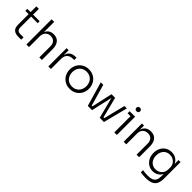

<svg xmlns="http://www.w3.org/2000/svg" viewBox="306 -2228 3932 3932"><g transform="rotate(45 2272.0 -261.5)"><path d="M110 -168V-472H15V-529H110V-696H182V-529H373V-472H182V-157Q182 -111 207 -86.5Q232 -62 278 -62H373V6H289Q202 6 156 -34Q110 -74 110 -168Z M518 -730H593V-432Q615 -487 658.5 -516Q702 -545 767 -545H771Q866 -545 916 -482.5Q966 -420 966 -307V0H892V-323Q892 -394 853 -435Q814 -476 748 -476Q677 -476 635 -430.5Q593 -385 593 -311V0H518Z M1153 -529H1213V-381Q1227 -459 1277.5 -497Q1328 -535 1418 -535H1435V-467H1404Q1318 -467 1273 -422.5Q1228 -378 1228 -292V0H1153Z M1507 -258V-272Q1507 -342 1541 -405.5Q1575 -469 1638.5 -508Q1702 -547 1786 -547Q1871 -547 1934.5 -508Q1998 -469 2031.5 -405.5Q2065 -342 2065 -272V-258Q2065 -188 2032 -125Q1999 -62 1935.5 -22.5Q1872 17 1786 17Q1700 17 1636.5 -22.5Q1573 -62 1540 -125Q1507 -188 1507 -258ZM1991 -265Q1991 -325 1966 -374Q1941 -423 1894.5 -451Q1848 -479 1786 -479Q1724 -479 1678 -451Q1632 -423 1607 -374Q1582 -325 1582 -265Q1582 -205 1606.5 -156Q1631 -107 1677 -78.5Q1723 -50 1786 -50Q1850 -50 1896 -78.5Q1942 -107 1966.5 -156Q1991 -205 1991 -265Z M2143 -529H2215L2349 -61H2370L2470 -512H2575L2690 -61H2712L2829 -529H2898L2763 0H2641L2523 -459L2420 0H2296Z M3064 -469H2979V-529H3138V0H3064ZM3026 -678Q3026 -701 3040 -715Q3054 -729 3080 -729Q3106 -729 3119.5 -715Q3133 -701 3133 -678Q3133 -655 3119.5 -641Q3106 -627 3080 -627Q3054 -627 3040 -641Q3026 -655 3026 -678Z M3335 -529H3395V-406Q3413 -473 3460 -509Q3507 -545 3582 -545H3585Q3683 -545 3733 -483Q3783 -421 3783 -307V0H3709V-323Q3709 -393 3670.5 -434.5Q3632 -476 3565 -476Q3495 -476 3452.5 -432.5Q3410 -389 3410 -318V0H3335Z M4026 195V131Q4108 143 4176 143Q4252 143 4297 123Q4342 103 4361.5 60Q4381 17 4381 -55V-114Q4353 -56 4300.5 -24Q4248 8 4180 8Q4106 8 4048.5 -29.5Q3991 -67 3959.5 -130Q3928 -193 3928 -265V-279Q3928 -351 3959.5 -412.5Q3991 -474 4049 -510.5Q4107 -547 4183 -547Q4257 -547 4312 -512Q4367 -477 4394 -414V-529H4453V-58Q4453 39 4425 96.5Q4397 154 4336 180.5Q4275 207 4172 207Q4103 207 4026 195ZM4382 -251V-300Q4382 -353 4357 -395Q4332 -437 4289 -460Q4246 -483 4193 -483Q4136 -483 4093 -455.5Q4050 -428 4026.5 -380Q4003 -332 4003 -272Q4003 -211 4026.5 -163Q4050 -115 4093 -88Q4136 -61 4193 -61Q4246 -61 4289.5 -85Q4333 -109 4357.5 -152Q4382 -195 4382 -251Z"/></g></svg>

Font: Sora-SIA Light
Style: Regular
Weight: 300
Designer: Jonathan Barnbrook, Julián Moncada
Foundry: Barnbrook Fonts
Version: Version 2.000